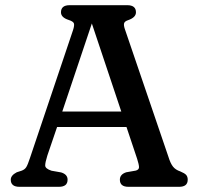

<svg xmlns="http://www.w3.org/2000/svg" viewBox="-20 -720 765 740"><path d="M240.5 -27.5Q240.5 0 207 0H55Q21.5 0 21.5 -27.5Q21.5 -44 44.5 -56L63 -62Q75.5 -66.5 81.2 -75.8Q87 -85 95.5 -111L261.5 -604Q267.5 -622.5 264.8 -630Q262 -637.5 245 -643Q215 -652.5 215 -672.5Q215 -700 248.5 -700H470.5Q504 -700 504 -672.5Q504 -652.5 473 -642Q461 -638 458.5 -630.8Q456 -623.5 461 -608.5L629 -116Q637 -90 646.8 -77.8Q656.5 -65.5 674.5 -59.5Q691.5 -52.5 697.5 -45.8Q703.5 -39 703.5 -27.5Q703.5 0 670.5 0H475Q442 0 442 -27.5Q442 -48 466.5 -56L503.5 -62.5Q516 -66 515.8 -76Q515.5 -86 508.5 -108L467.5 -230.5H200L162.5 -120.5Q154 -93.5 154.2 -81.8Q154.5 -70 178.5 -62L215.5 -55.5Q240.5 -48 240.5 -27.5ZM220 -290H447.5L334 -629.5Z"/></svg>

Font: Fraunces 9pt SuperSoft
Style: Regular
Weight: 400
Version: Version 1.000;[b76b70a41]